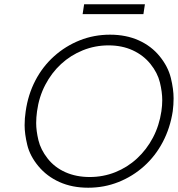

<svg xmlns="http://www.w3.org/2000/svg" viewBox="-20 -867 831 897"><path d="M392 10Q317 10 258 -16.5Q199 -43 159.5 -90.5Q120 -138 107.5 -189.5Q95 -241 95 -282Q95 -314 100 -347Q111 -425 145 -490.5Q179 -556 232.5 -604Q286 -652 352.5 -678.5Q419 -705 494 -705Q569 -705 628 -678.5Q687 -652 726 -604Q765 -556 778 -503.5Q791 -451 791 -407Q791 -378 787 -347Q775 -269 740.5 -203.5Q706 -138 653 -90.5Q600 -43 533.5 -16.5Q467 10 392 10ZM399 -40Q462 -40 518.5 -62.5Q575 -85 620 -126.5Q665 -168 694.5 -224Q724 -280 734 -347Q738 -374 738 -399Q738 -437 727 -482Q716 -527 683 -568Q650 -609 600 -632Q550 -655 487 -655Q424 -655 367 -632Q310 -609 265.5 -568Q221 -527 191.5 -470.5Q162 -414 153 -347Q149 -318 149 -292Q149 -256 159.5 -212Q170 -168 202.5 -126.5Q235 -85 285.5 -62.5Q336 -40 399 -40ZM366 -801 373 -847H657L650 -801Z"/></svg>

Font: Lexend ExtLt
Style: Italic
Weight: 250
Italic angle: -8.13011°
Designer: Bonnie Shaver-Troup, Thomas Jockin
Foundry: Lexend
Version: Version 1.007